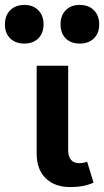

<svg xmlns="http://www.w3.org/2000/svg" viewBox="-77 -753 423 780"><path d="M304.5 -597Q283 -576 247 -576Q211 -576 190 -597Q169 -618 169 -654Q169 -690 190 -711.5Q211 -733 247 -733Q283 -733 304.5 -711.5Q326 -690 326 -654Q326 -618 304.5 -597ZM22 -576Q-14 -576 -35.5 -597Q-57 -618 -57 -654Q-57 -690 -35.5 -711.5Q-14 -733 22 -733Q57 -733 78.5 -711.5Q100 -690 100 -654Q100 -618 78.5 -597Q57 -576 22 -576ZM209 7Q145 7 108.5 -29Q72 -65 72 -128V-486H200V-144Q200 -90 246 -90Q260 -90 277 -96L303 -11Q264 7 209 7Z"/></svg>

Font: Cantarell
Style: Bold
Weight: 700
Designer: Dave Crossland, Nikolaus Waxweiler, Florian Fecher, Jacques Le Bailly, Eben Sorkin, Alexei Vanyashin, Alexios Zavras, Em
Version: Version 0.303